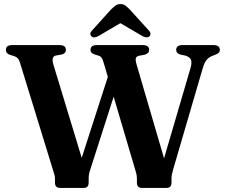

<svg xmlns="http://www.w3.org/2000/svg" viewBox="-20 -921 1104 941"><path d="M843.5 -676.5Q843.5 -700 874.5 -700H1026.5Q1057.5 -700 1057.5 -676.5Q1057.5 -668.5 1053 -663.5Q1048.5 -658.5 1036 -653L1017.5 -646Q1001.5 -639 991.2 -625.8Q981 -612.5 973 -584.5L828.5 -90Q824 -74 822.2 -64.8Q820.5 -55.5 820.5 -44V-25.5Q820.5 0 796 0H676Q651 0 651 -25.5V-44Q651 -52.5 650 -60.2Q649 -68 644.5 -83L537 -447L422.5 -90Q418.5 -78.5 416.5 -68.2Q414.5 -58 414.5 -44V-25.5Q414.5 0 389.5 0H275Q249.5 0 249.5 -25.5V-44Q249.5 -53.5 247.8 -60.5Q246 -67.5 241.5 -82L78 -613.5Q73.5 -628.5 67 -635.2Q60.5 -642 49.5 -646L28 -652.5Q9 -659 9 -677Q9 -700 40 -700H272Q303 -700 303 -676.5Q303 -659.5 283.5 -654L252.5 -648.5Q230.5 -643 241.5 -605L380.5 -147.5L508.5 -544L488 -613.5Q482.5 -632.5 477.5 -638.8Q472.5 -645 464 -648L443 -654.5Q423.5 -661 423.5 -676.5Q423.5 -700 455 -700H680Q711 -700 711 -676.5Q711 -659.5 689.5 -653L660.5 -647.5Q648.5 -644.5 645.8 -635.8Q643 -627 649.5 -604.5L784 -145L914.5 -590Q921 -614 916.2 -627.5Q911.5 -641 888.5 -648.5L862.5 -654Q843.5 -660.5 843.5 -676.5ZM463.5 -745Q441.5 -732 428.5 -742.5Q423.5 -746.5 422.8 -754.5Q422 -762.5 431 -771.5L524.5 -875Q536.5 -886.5 546.2 -893.8Q556 -901 570.5 -901Q585 -901 594.5 -893.8Q604 -886.5 615.5 -875L709.5 -771.5Q718 -762.5 717.5 -754.5Q717 -746.5 712 -742.5Q699 -732.5 676.5 -745L570 -807.5Z"/></svg>

Font: Fraunces 9pt SemiBold
Style: Regular
Weight: 600
Version: Version 1.000;[b76b70a41]